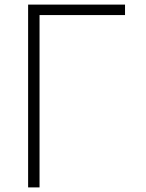

<svg xmlns="http://www.w3.org/2000/svg" viewBox="-20 -820 640 840"><path d="M103 0V-800H527V-754H122L153 -785V0Z"/></svg>

Font: Victor Mono Thin
Style: Regular
Weight: 100
Monospace: yes
Designer: Rune Bjørnerås
Version: Version 1.561;gftools[0.9.30]